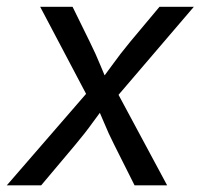

<svg xmlns="http://www.w3.org/2000/svg" viewBox="-39 -556 601 576"><path d="M-18.6 0 248 -307.6 236.8 -241.2 81.5 -535.6H178.7L230 -431.2Q248.5 -394 262.2 -360.1Q275.9 -326.2 291 -293.9H247.1Q272.9 -326.2 297.1 -360.1Q321.3 -394 352.1 -431.2L439.5 -535.6H542.5L288.6 -238.8L299.3 -303.7L462.4 0H364.7L304.2 -120.6Q285.6 -157.2 272.5 -189.7Q259.3 -222.2 243.7 -253.4H288.6Q263.2 -222.2 240 -189.7Q216.8 -157.2 186 -120.6L84.5 0Z"/></svg>

Font: Inter 20pt
Style: Italic
Weight: 400
Italic angle: -9.3988°
Version: Version 4.001;git-66647c0bb